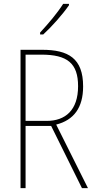

<svg xmlns="http://www.w3.org/2000/svg" viewBox="-20 -971 496 991"><path d="M336 -944V-951H306C274 -901 232 -852 187 -803V-793H203C246 -832 303 -896 336 -944ZM197 -714H86V0H112V-321H244L403 0H434L270 -328C361 -351 409 -415 409 -525C409 -670 333 -714 197 -714ZM193 -689C327 -689 383 -645 383 -526C383 -402 317 -347 221 -347H112V-689Z"/></svg>

Font: Noto Sans Arabic UI Cn Th
Style: Regular
Weight: 100
Width: 3
Designer: Monotype Design Team, Nadine Chahine and Nizar Qandah
Foundry: Monotype Imaging Inc.
Version: Version 2.010